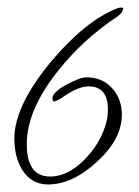

<svg xmlns="http://www.w3.org/2000/svg" viewBox="-20 -457 368 509"><path d="M107 32Q63 32 38 -8Q18 -43 18 -89Q18 -176 114 -292Q206 -402 291 -435Q297 -437 301 -437Q307 -437 307 -434L306 -432Q306 -431 305 -429Q304 -423 291 -413Q199 -352 133 -268Q51 -165 51 -75Q51 11 113 11Q160 11 204 -34Q243 -73 259 -123Q266 -143 266 -167Q266 -228 215 -228Q185 -228 140 -195Q127 -188 123 -188L121 -189Q119 -193 119 -196Q119 -212 155 -232Q192 -252 209 -252Q251 -252 277 -223.5Q303 -195 303 -153Q303 -88 237 -28Q172 32 107 32Z"/></svg>

Font: Lovers Quarrel
Style: Regular
Weight: 400
Designer: Robert E. Leuschke
Foundry: Robert E. Leuschke
Version: Version 1.010; ttfautohint (v1.8.3)